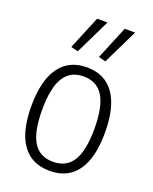

<svg xmlns="http://www.w3.org/2000/svg" viewBox="-149 -882 777 973"><g transform="rotate(20 239.5 -395.5)"><path d="M129 -620 203 -799H259L167 -610ZM278 -620 352 -799H408L316 -610ZM240 8Q142 8 91.5 -62.5Q41 -133 41 -270Q41 -407 92 -478.5Q143 -550 240 -550Q337 -550 387.5 -478.5Q438 -407 438 -270Q438 -133 387.5 -62.5Q337 8 240 8ZM240 -41Q312 -41 346.5 -96.5Q381 -152 381 -270Q381 -388 346.5 -444.5Q312 -501 240 -501Q168 -501 133.5 -444.5Q99 -388 99 -270Q99 -152 133.5 -96.5Q168 -41 240 -41Z"/></g></svg>

Font: Encode Sans Compressed
Style: Light
Weight: 300
Designer: Pablo Impallari, Andres Torresi
Foundry: Pablo Impallari, Andres Torresi
Version: Version 1.000; ttfautohint (v1.00) -l 8 -r 50 -G 200 -x 14 -